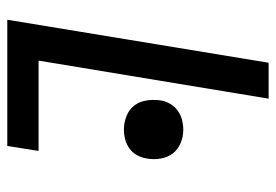

<svg xmlns="http://www.w3.org/2000/svg" viewBox="-138 -638 775 540"><g transform="rotate(90 250.0 -367.5)"><path d="M35 0 156 -735H257L150 -88H404L390 0ZM344 -328Q324 -328 305.5 -335.5Q287 -343 276 -357.5Q265 -372 262 -392Q259 -412 262 -432Q264 -445 271.5 -458Q279 -471 291 -479.5Q303 -488 317 -491.5Q331 -495 344 -495Q364 -495 382 -487.5Q400 -480 411 -465.5Q422 -451 425.5 -431Q429 -411 425 -391Q423 -378 416 -365Q409 -352 397 -343.5Q385 -335 371.5 -331.5Q358 -328 344 -328Z"/></g></svg>

Font: Iosevka SS18 Semibold
Style: Italic
Weight: 600
Italic angle: -9°
Monospace: yes
Designer: Belleve Invis
Foundry: Belleve Invis
Version: Version 25.1.1; ttfautohint (v1.8.4)